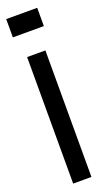

<svg xmlns="http://www.w3.org/2000/svg" viewBox="-156 -751 440 780"><g transform="rotate(-20 63.5 -360.5)"><path d="M15 0V-547H94V0ZM-12 -642V-721H122V-642Z"/></g></svg>

Font: League Gothic Condensed
Style: Regular
Weight: 400
Width: 3
Designer: The League of Moveable Type
Version: Version 2.001